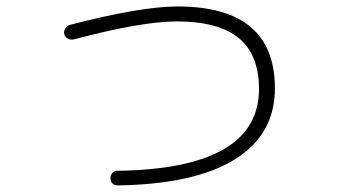

<svg xmlns="http://www.w3.org/2000/svg" viewBox="-20 -557 1040 591"><path d="M206.1 -435.5Q197.3 -433.6 188.5 -438.5Q179.7 -443.4 177.7 -452.1Q175.8 -460.9 180.7 -469.2Q185.5 -477.5 195.3 -480.5Q414.1 -537.1 526.4 -537.1Q826.2 -537.1 826.2 -285.2Q826.2 -143.6 703.6 -66.9Q581.1 9.8 343.8 13.7Q321.3 13.7 320.3 -7.8Q319.3 -16.6 325.2 -23.9Q331.1 -31.2 339.8 -31.2Q776.4 -37.1 777.3 -282.2Q777.3 -388.7 714.8 -439.9Q652.3 -491.2 522.5 -491.2Q412.1 -490.2 206.1 -435.5Z"/></svg>

Font: Rounded-X Mgen+ 1m light
Style: Regular
Weight: 200
Designer: [Source Han Sans]
Ryoko NISHIZUKA  (kana & ideographs); Paul D. Hunt (Latin, Greek & Cyrillic); Wenlong ZHANG  (bopomofo
Version: Version 1.059.20150602